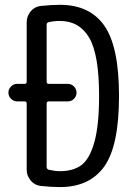

<svg xmlns="http://www.w3.org/2000/svg" viewBox="-20 -760 540 790"><path d="M171.9 -334V-73.2Q171.9 -64.5 180.7 -61.5Q207 -55.7 226.6 -55.7Q281.2 -55.7 314.9 -80.6Q348.6 -105.5 368.2 -174.8Q387.7 -244.1 387.7 -365.2Q387.7 -535.2 347.2 -604.5Q306.6 -673.8 226.6 -673.8Q202.1 -673.8 180.7 -668.9Q171.9 -667 171.9 -658.2V-423.8Q171.9 -415 180.7 -415H258.8Q273.4 -415 284.2 -404.3Q294.9 -393.6 294.9 -378.9Q294.9 -364.3 284.7 -353.5Q274.4 -342.8 258.8 -342.8H180.7Q171.9 -342.8 171.9 -334ZM50.8 -342.8Q36.1 -342.8 25.4 -353.5Q14.6 -364.3 14.6 -378.9Q14.6 -393.6 25.4 -404.3Q36.1 -415 50.8 -415H81.1Q89.8 -415 89.8 -423.8V-668Q89.8 -693.4 106 -712.9Q122.1 -732.4 146.5 -735.4Q191.4 -740.2 226.6 -740.2Q349.6 -740.2 409.7 -653.8Q469.7 -567.4 469.7 -365.2Q469.7 -160.2 409.2 -75.2Q348.6 9.8 226.6 9.8Q190.4 9.8 146.5 4.9Q122.1 2 106 -17.6Q89.8 -37.1 89.8 -61.5V-334Q89.8 -342.8 81.1 -342.8Z"/></svg>

Font: Rounded Mgen+ 1mn regular
Style: Regular
Weight: 400
Designer: [Source Han Sans]
Ryoko NISHIZUKA  (kana & ideographs); Paul D. Hunt (Latin, Greek & Cyrillic); Wenlong ZHANG  (bopomofo
Version: Version 1.059.20150602